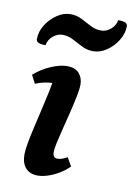

<svg xmlns="http://www.w3.org/2000/svg" viewBox="-81 -741 559 806"><g transform="rotate(10 198.5 -338.5)"><path d="M136.9 12Q102.9 12 84.9 -8.6Q66.9 -29.2 66.9 -66.6Q66.9 -84.6 72.5 -115.4Q78.1 -146.2 87 -184.7Q95.9 -223.2 105.4 -264.2Q115 -305.2 123.2 -344.1Q131.3 -382.9 135 -414.1L179.1 -374Q172.4 -377.9 161.9 -379.8Q151.4 -381.8 137.7 -381.8Q120.1 -381.8 100 -378.1Q80 -374.4 58.5 -365.5L40.1 -400.8Q73.3 -429.5 111.8 -445.7Q150.3 -462 178.6 -462Q214.4 -462 231.1 -442.7Q247.7 -423.4 247.7 -394.9Q247.7 -376.8 241.4 -345.5Q235.2 -314.3 226.2 -277.2Q217.2 -240.2 207.9 -204Q198.7 -167.8 192.4 -139.4Q186.2 -110.9 186.2 -97.4Q186.2 -72 206.7 -72Q215.9 -72 226.5 -75.8Q237.1 -79.6 247.9 -85.8L268.5 -49.8Q251.1 -31.9 227.8 -17.8Q204.5 -3.7 180.7 4.1Q156.8 12 136.9 12ZM74.4 -532.6Q54.2 -532.6 44.2 -537.3Q34.3 -541.9 34.3 -551.6Q34.3 -583.4 52.4 -612.4Q70.5 -641.3 98.5 -660.3Q126.5 -679.3 156.1 -679.3Q181.9 -679.3 204.1 -667.8Q226.3 -656.3 247.9 -645Q269.4 -633.7 293 -633.7Q315 -633.7 333.9 -649.6Q352.8 -665.4 356.8 -689.2Q377 -689.2 386.9 -684.8Q396.9 -680.4 396.9 -670.2Q396.9 -639.4 378.8 -610Q360.7 -580.5 332.9 -561.5Q305.2 -542.5 275.1 -542.5Q249.3 -542.5 227.1 -553.8Q204.9 -565.1 183.3 -576.6Q161.8 -588.1 138.2 -588.1Q116.2 -588.1 97.3 -572.2Q78.4 -556.4 74.4 -532.6Z"/></g></svg>

Font: Petrona
Style: Italic
Weight: 400
Italic angle: -9°
Designer: Ringo R. Seeber
Foundry: Ringo R. Seeber
Version: Version 2.001; ttfautohint (v1.8.3)